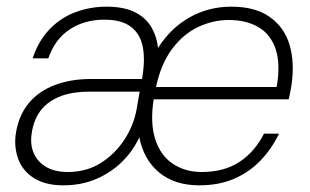

<svg xmlns="http://www.w3.org/2000/svg" viewBox="-20 -544 931 576"><path d="M170 12Q117 12 83 -9Q49 -30 35.5 -65Q22 -100 27 -140Q35 -196 65 -233Q95 -270 143.5 -288.5Q192 -307 252 -307H406Q416 -363 408.5 -402.5Q401 -442 373 -463.5Q345 -485 293 -485Q234 -485 189.5 -456Q145 -427 125 -369H78Q95 -421 128.5 -456Q162 -491 206.5 -507.5Q251 -524 299 -524Q350 -524 382.5 -508.5Q415 -493 432.5 -465Q450 -437 454 -400Q492 -460 549 -492Q606 -524 674 -524Q746 -524 789.5 -493Q833 -462 848.5 -410Q864 -358 855 -293Q854 -285 852.5 -277Q851 -269 849.5 -261Q848 -253 846 -246H441Q430 -176 445.5 -127Q461 -78 498 -53Q535 -28 585 -28Q652 -28 698 -58Q744 -88 772 -143H817Q796 -99 762.5 -63.5Q729 -28 683 -8Q637 12 578 12Q504 12 457.5 -26.5Q411 -65 398 -132Q379 -91 346 -58.5Q313 -26 268.5 -7Q224 12 170 12ZM183 -28Q239 -28 281.5 -54.5Q324 -81 352.5 -124Q381 -167 390 -217L399 -269H249Q193 -269 156 -253Q119 -237 99.5 -209Q80 -181 75 -143Q70 -111 81 -85Q92 -59 118 -43.5Q144 -28 183 -28ZM448 -283H810Q822 -352 807 -396.5Q792 -441 755.5 -462.5Q719 -484 666 -484Q619 -484 574.5 -463Q530 -442 496.5 -397.5Q463 -353 448 -283Z"/></svg>

Font: DM Sans 12pt ExtraLight
Style: Italic
Weight: 250
Italic angle: -10°
Version: Version 4.004;gftools[0.9.30]